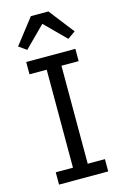

<svg xmlns="http://www.w3.org/2000/svg" viewBox="-139 -995 677 1056"><g transform="rotate(-15 200.0 -467.5)"><path d="M150 -935 39 -792 83 -761 200 -878 317 -761 361 -792 250 -935ZM340 0V-70H242V-628H340V-698H60V-628H158V-70H60V0Z"/></g></svg>

Font: IBM Plex Arabic
Style: Regular
Weight: 400
Designer: Mike Abbink, Paul van der Laan, Pieter van Rosmalen, Wael Morcos, Khajak Apelian
Foundry: Bold Monday
Version: Version 1.0